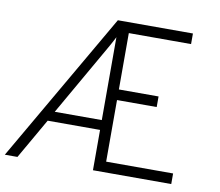

<svg xmlns="http://www.w3.org/2000/svg" viewBox="-79 -792 1011 884"><g transform="rotate(10 426.0 -350.0)"><path d="M-2.5 0 402.5 -700H753.5V-650.5H462.5V-387H648V-337.5H462.5V-49.5H775.5V0H409.5V-188.5H164.5L56.5 0ZM189.5 -234.5H409.5V-622Q405 -613 400.2 -604Q395.5 -595 390.8 -586.5Q386 -578 381.5 -570Z"/></g></svg>

Font: Overpass ExtraLight
Style: Regular
Weight: 250
Designer: Delve Withrington, Dave Bailey, Thomas Jockin
Foundry: Delve Fonts LLC
Version: Version 4.000